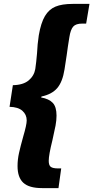

<svg xmlns="http://www.w3.org/2000/svg" viewBox="-20 -798 479 985"><path d="M70 54Q70 21 77.5 -13Q85 -47 99 -97Q117 -158 117 -180Q117 -210 95 -229.5Q73 -249 29 -250L46 -361Q99 -362 127 -385.5Q155 -409 161 -444Q166 -477 170 -525Q172 -571 179 -617Q190 -681 210.5 -715.5Q231 -750 264.5 -764Q298 -778 353 -778H439L422 -677H402Q369 -677 355.5 -661.5Q342 -646 336 -608Q328 -560 322 -514L311 -442Q301 -378 273.5 -346Q246 -314 193 -303L191 -298Q231 -291 250.5 -270.5Q270 -250 270 -205Q270 -181 265 -154Q260 -127 249 -79Q230 -3 230 27Q230 50 240.5 58Q251 66 278 66H294L280 167H196Q129 167 99.5 139.5Q70 112 70 54Z"/></svg>

Font: Nebula Sans Black
Style: Regular
Weight: 900
Italic angle: -9°
Designer: Paul D. Hunt for Adobe (as Source Sans)
Foundry: Nebula Entertainment & Broadcasting LLC
Version: Version 1.010